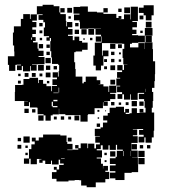

<svg xmlns="http://www.w3.org/2000/svg" viewBox="-20 -544 706 802"><path d="M433 -160H436V-186H466V-156H440V-152H462V-130H440V-122H415V-120H430V-102H412V-117H410V-92H375V-67H348V-64H346V-36H316V-63H253V-67H227V-90H226V-66H200V-62H192V-40H170V-62H162V-67H137V-94H134V-95H105V-117H101V-101H81V-121H97V-122H42V-160H43V-189H72V-190H78V-214H103V-219H139V-197H142V-210H160V-194H174V-184H194V-163H197V-185H218V-189H199V-213H218V-220H200V-242H222V-224H225V-247H227V-273H223V-277H197V-304H194V-330H190V-372H193V-385H188V-374H174V-388H185V-393H163V-429H168V-451H161V-461H141V-481H158V-484H134V-518H158V-524H204V-518H228V-492H232V-485H255V-457H257V-434H260V-452H282V-430H264V-423H283V-399H264V-394H284V-376H291V-391H311V-373H323V-366H346V-336H323V-329H296V-326H290V-284H294V-256H296V-224H324V-196H330V-202H338V-224H384V-209H399V-193H392V-192H412V-183H433ZM589 -480H580V-490H560V-512H580V-522H622V-480H613V-459H589ZM619 -288H628V-234H627V-205H625V-177H615V-160H620V-122H618V-94H614V-74H624V2H622V30H614V52H588V30H583V51H559V27H580V19H561V-1H578V-5H535V-3H553V21H535V25H555V53H529V85H555V113H532V114H556V143H557V175H530V178H500V208H462V201H439V177H462V171H439V147H463V141H439V117H463V111H468V86H493V81H469V61H464V82H438V63H433V81H409V63H401V79H384V84H406V114H384V118H402V140H410V160H411V149H431V169H420V174H436V204H420V218H380V238H342V231H319V209H311V208H292V210H266V214H216V203H197V175H216V165H205V153H217V164H227V145H246V139H231V123H225V143H197V127H193V141H169V127H158V136H144V122H153V120H134V142H108V119H102V140H80V118H101V79H111V59H125V47H113V31H129V43H142V30H160V18H232V22H258V49H261V57H283V81H261V83H283V81H307V76H294V62H308V75H317V55H345V75H348V56H374V76H381V59H397V52H378V26H397V24H376V-6H400V-12H410V-32H428V-41H411V-61H430V-72H438V-94H464V-98H498V-75H503V-89H519V-73H505V-68H521V-71H530V-92H552V-72H578V-73H563V-89H579V-74H588V-94H584V-122H582V-130H560V-152H582V-156H557V-155H555V-127H527V-150H524V-128H498V-150H491V-131H471V-151H490V-159H469V-183H482V-186H466V-216H482V-219H469V-243H490V-250H470V-272H492V-252H498V-274H512V-275H495V-302H492V-340H499V-361H491V-362H462V-364H406V-312H409V-333H433V-309H412V-270H402V-250H380V-270H370V-312H376V-366H404V-392H402V-399H379V-423H402V-424H374V-425H348V-424H314V-452H312V-459H289V-483H312V-487H287V-515H315V-517H347V-495H385V-492H412V-486H466V-469H475V-477H487V-465H479V-464H498V-484H524V-463H526V-516H556V-456H533V-452H552V-430H533V-420H550V-402H532V-397H557V-395H585V-367H557V-365H531V-361H523V-346H558V-364H584V-339H585V-367H617V-339H619ZM499 -513H523V-489H499ZM261 -511H281V-491H261ZM232 -510H250V-492H232ZM412 -510H430V-492H412ZM474 -508H488V-494H474ZM105 -465H108V-484H134V-458H115V-452H132V-430H115V-420H130V-402H115V-389H129V-373H118V-367H137V-341H141V-332H162V-310H141V-306H166V-276H137V-275H114V-273H133V-249H109V-268H106V-246H76V-268H71V-251H51V-271H68V-274H49V-273H44V-248H18V-273H13V-309H40V-329H39V-354H34V-408H38V-434H67V-465H77V-485H105ZM563 -479H579V-463H563ZM276 -476V-466H266V-476ZM613 -429H589V-453H613ZM144 -448H158V-434H144ZM294 -434V-448H308V-434ZM585 -427H617V-395H585ZM349 -423H373V-399H349ZM320 -422H342V-400H320ZM310 -402H292V-420H310ZM145 -417H157V-405H145ZM576 -416V-406H566V-416ZM614 -394V-368H588V-394ZM402 -370H380V-392H402ZM113 -387H110V-378H113ZM156 -386V-376H146V-386ZM366 -386V-376H356V-386ZM334 -384V-378H328V-384ZM462 -340H440V-362H462ZM160 -342H142V-360H160ZM473 -359H489V-343H473ZM174 -358H188V-344H174ZM188 -314H174V-328H188ZM444 -328H458V-314H444ZM477 -317V-325H485V-317ZM192 -280H170V-302H192ZM458 -284H444V-298H458ZM415 -297H427V-285H415ZM486 -286H476V-296H486ZM139 -273H163V-249H139ZM461 -251H441V-271H461ZM172 -252V-270H190V-252ZM204 -254V-268H218V-254ZM427 -255H415V-267H427ZM171 -241H191V-221H171ZM83 -223V-239H99V-223ZM113 -223V-239H129V-223ZM157 -237V-225H145V-237ZM56 -226V-236H66V-226ZM461 -191H441V-211H461ZM67 -195H55V-207H67ZM186 -206V-196H176V-206ZM225 -158H227V-178H225ZM586 -173V-160H587V-173ZM203 -155H224V-157H203ZM220 -127H203V-121H220ZM530 -122H552V-100H530ZM562 -120H580V-102H562ZM196 -119V-100H200V-96H220V-101H201V-119ZM444 -104V-118H458V-104ZM505 -105V-117H517V-105ZM476 -106V-116H486V-106ZM82 -72V-90H100V-72ZM114 -74V-88H128V-74ZM387 -85H395V-77H387ZM419 -79V-83H423V-79ZM162 -40H140V-62H162ZM291 -61H311V-41H291ZM234 -44V-58H248V-44ZM205 -45V-57H217V-45ZM265 -45V-57H277V-45ZM394 -54V-48H388V-54ZM398 -14H384V-28H398ZM104 52H78V26H104ZM279 47H263V31H279ZM54 46V32H68V46ZM552 58V80H530V58ZM69 77H53V61H69ZM564 76V62H578V76ZM608 76H594V62H608ZM86 64H96V74H86ZM584 112H558V86H584ZM494 87V108H496V87ZM527 87H526V108H527ZM440 110V88H462V110ZM96 104H86V94H96ZM416 94H426V104H416ZM584 142H558V116H584ZM250 119V117H235V119ZM425 125V133H417V125Z"/></svg>

Font: Rubik-Storm
Style: Regular
Weight: 400
Designer: NaN (generative design), Hubert & Fischer (Rubik source font outlines)
Foundry: NaN, Hubert & Fischer
Version: Version 1.000